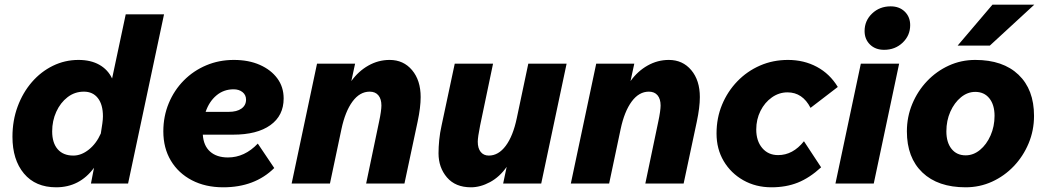

<svg xmlns="http://www.w3.org/2000/svg" viewBox="-20 -781 4453 817"><path d="M367 0 380 -67Q319 16 219 16Q131 16 82 -42.5Q33 -101 33 -199Q33 -268 55 -327.5Q77 -387 115.5 -431.5Q154 -476 205 -501Q256 -526 314 -526Q366 -526 402.5 -505.5Q439 -485 457 -447L515 -720H678L525 0ZM202 -222Q202 -173 225.5 -146Q249 -119 292 -119Q326 -119 358 -144.5Q390 -170 409 -213Q413 -237 415.5 -255.5Q418 -274 418 -286Q418 -336 396.5 -363.5Q375 -391 337 -391Q298 -391 267.5 -367.5Q237 -344 219.5 -305.5Q202 -267 202 -222Z M1147 -66Q1064 16 930 16Q854 16 796.5 -14Q739 -44 707 -97.5Q675 -151 675 -222Q675 -286 698 -341.5Q721 -397 762 -438.5Q803 -480 857.5 -503Q912 -526 975 -526Q1038 -526 1085.5 -505Q1133 -484 1160 -447.5Q1187 -411 1187 -362Q1187 -289 1130.5 -248.5Q1074 -208 972 -208H843Q846 -161 874 -136Q902 -111 950 -111Q1021 -111 1077 -170ZM974 -401Q932 -401 901 -375Q870 -349 855 -305H953Q988 -305 1007.5 -319Q1027 -333 1027 -357Q1027 -377 1012 -389Q997 -401 974 -401Z M1221 0 1329 -510H1491L1475 -436Q1505 -478 1547.5 -502Q1590 -526 1638 -526Q1697 -526 1733.5 -482.5Q1770 -439 1770 -368Q1770 -324 1757 -263L1701 0H1538L1593 -263Q1598 -286 1600.5 -304Q1603 -322 1603 -332Q1603 -360 1590 -375.5Q1577 -391 1553 -391Q1511 -391 1480 -349Q1449 -307 1433 -232L1384 0Z M2283 0H2121L2136 -71Q2106 -28 2065 -6Q2024 16 1984 16Q1918 16 1882 -26Q1846 -68 1846 -129Q1846 -155 1849 -185.5Q1852 -216 1859 -247L1915 -510H2078L2023 -247Q2013 -197 2013 -178Q2013 -150 2025.5 -134.5Q2038 -119 2060 -119Q2101 -119 2132 -160.5Q2163 -202 2179 -278L2228 -510H2391Z M2409 0 2517 -510H2679L2663 -436Q2693 -478 2735.5 -502Q2778 -526 2826 -526Q2885 -526 2921.5 -482.5Q2958 -439 2958 -368Q2958 -324 2945 -263L2889 0H2726L2781 -263Q2786 -286 2788.5 -304Q2791 -322 2791 -332Q2791 -360 2778 -375.5Q2765 -391 2741 -391Q2699 -391 2668 -349Q2637 -307 2621 -232L2572 0Z M3401 -180 3474 -69Q3425 -24 3375 -4Q3325 16 3263 16Q3196 16 3143 -14Q3090 -44 3059.5 -95.5Q3029 -147 3029 -213Q3029 -279 3052.5 -335.5Q3076 -392 3117.5 -435Q3159 -478 3214 -502Q3269 -526 3333 -526Q3401 -526 3456 -496.5Q3511 -467 3545 -411L3429 -322Q3395 -388 3331 -388Q3295 -388 3264.5 -366.5Q3234 -345 3216 -309Q3198 -273 3198 -230Q3198 -181 3223.5 -151Q3249 -121 3291 -121Q3354 -121 3401 -180Z M3659 -649Q3659 -693 3691 -723.5Q3723 -754 3770 -754Q3807 -754 3830 -731.5Q3853 -709 3853 -674Q3853 -630 3821 -599.5Q3789 -569 3742 -569Q3705 -569 3682 -591.5Q3659 -614 3659 -649ZM3535 0 3643 -510H3806L3698 0Z M3839 -222Q3839 -284 3862 -339Q3885 -394 3925 -436Q3965 -478 4017.5 -502Q4070 -526 4130 -526Q4248 -526 4314 -463Q4380 -400 4380 -288Q4380 -226 4357 -171Q4334 -116 4294 -74Q4254 -32 4201.5 -8Q4149 16 4089 16Q3971 16 3905 -47Q3839 -110 3839 -222ZM4089 -120Q4122 -120 4150 -143Q4178 -166 4195 -204.5Q4212 -243 4212 -288Q4212 -335 4190 -362.5Q4168 -390 4130 -390Q4097 -390 4069 -367Q4041 -344 4024 -306Q4007 -268 4007 -222Q4007 -175 4029 -147.5Q4051 -120 4089 -120ZM4055 -587 4203 -761H4381L4192 -587Z"/></svg>

Font: Wix Madefor Text ExtraBold
Style: Italic
Weight: 800
Italic angle: -12°
Designer: Dalton Maag Ltd
Foundry: Dalton Maag Ltd
Version: Version 3.100